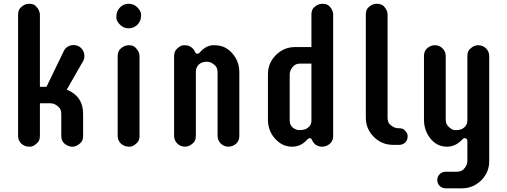

<svg xmlns="http://www.w3.org/2000/svg" viewBox="-20 -771 2700 1022"><path d="M335.4 -293.9Q422.4 -258.8 422.4 -164.6V-47.4Q422.4 -23.4 410.2 -11.7Q377 20.5 341.8 4.9Q306.2 -10.3 306.2 -47.4V-163.1Q306.2 -187.5 293.9 -199.7Q272.5 -221.2 249 -221.2H192.4V-47.4Q192.4 -23.9 179.7 -11.7Q158.7 9.8 140.6 9.8Q122.6 9.8 111.8 5.1Q101.1 0.5 93.3 -6.8Q76.2 -23.4 76.2 -47.4V-692.4Q76.2 -716.3 88.9 -729.5Q109.4 -751 134.8 -751Q159.2 -751 170.9 -738.3Q192.4 -716.3 192.4 -692.4V-309.1H227.5L319.3 -498.5Q326.2 -514.2 340.8 -522.7Q355.5 -531.2 370.6 -531.2Q385.7 -531.2 399.4 -524.2Q413.1 -517.1 421.1 -502.9Q429.2 -488.8 429.2 -473.4Q429.2 -458 422.4 -445.8Z M606.4 -471.7Q606.4 -495.6 618.7 -508.8Q639.6 -530.3 665 -530.3Q689.5 -530.3 701.2 -517.6Q722.7 -495.6 722.7 -471.7V-47.4Q722.7 -23.9 710.4 -11.7Q689 9.8 670.9 9.8Q652.8 9.8 642.1 5.1Q631.3 0.5 623.5 -6.8Q606.4 -23.4 606.4 -47.4ZM665 -751Q691.9 -751 711.4 -731.4Q731 -711.9 731 -691.9Q731 -671.9 725.6 -660.2Q720.2 -648.4 711.4 -639.6Q691.9 -620.1 665 -620.1Q638.2 -620.1 618.7 -639.6Q599.1 -659.2 599.1 -678.7Q599.1 -711.9 618.7 -731.4Q638.2 -751 665 -751Z M923.8 -6.8Q906.7 -23.9 906.7 -47.4V-471.7Q906.7 -495.6 919.4 -508.8Q939.9 -530.3 958.7 -530.3Q977.5 -530.3 986.6 -526.1Q995.6 -522 1002 -516.6Q1011.2 -508.8 1014.9 -500.7Q1018.6 -492.7 1021.5 -488.8Q1024.4 -484.9 1030.5 -484.9Q1036.6 -484.9 1040.5 -489Q1044.4 -493.2 1053.2 -502Q1082.5 -530.3 1117.4 -530.3Q1152.3 -530.3 1175.8 -518.8Q1199.2 -507.3 1216.3 -487.3Q1253.9 -444.8 1253.9 -385.7V-47.4Q1253.9 -10.3 1219.2 4.9Q1208.5 9.8 1196.5 9.8Q1184.6 9.8 1173.8 5.4Q1163.1 1 1155.3 -6.8Q1138.2 -23.9 1138.2 -47.4V-384.3Q1138.2 -408.2 1126.5 -420.9Q1105.5 -442.4 1081.5 -442.4Q1042.5 -442.4 1027.3 -412.1Q1022.5 -402.3 1022.5 -390.1V-47.4Q1022.5 -23.4 1010 -11.5Q997.6 0.5 987.1 5.1Q976.6 9.8 964.6 9.8Q952.6 9.8 942.1 5.4Q931.6 1 923.8 -6.8Z M1753.4 -47.4Q1753.4 -10.3 1718.3 4.9Q1707.5 9.8 1694.8 9.8Q1682.1 9.8 1672.9 5.9Q1663.6 2 1657.2 -2.9Q1648.4 -10.7 1644.8 -18.1Q1641.1 -25.4 1638.2 -30.5Q1635.3 -35.6 1629.4 -35.6Q1623.5 -35.6 1619.1 -31.2L1610.4 -22.9Q1578.6 9.8 1534.7 9.8Q1481.9 9.8 1443.8 -33.2Q1406.2 -75.2 1406.2 -134.8V-376Q1406.2 -435.5 1448.7 -478Q1491.2 -520.5 1550.8 -520.5H1637.7V-693.4Q1637.7 -717.8 1649.9 -730Q1670.9 -751 1695.3 -751Q1720.2 -751 1732.4 -738.8Q1753.4 -717.8 1753.4 -693.4ZM1522 -130.4Q1522 -105.5 1538.3 -92Q1554.7 -78.6 1573 -78.6Q1591.3 -78.6 1601.8 -82Q1612.3 -85.4 1620.1 -91.8Q1637.7 -105.5 1637.7 -127.9V-432.6H1579.6Q1555.7 -432.6 1543 -419.9Q1522 -398.9 1522 -374.5Z M2043 -145.5Q2043 -120.6 2055.2 -108.9Q2076.7 -88.4 2100.6 -88.4H2105.5Q2123.5 -88.4 2133.3 -78.6Q2149.9 -62 2149.9 -48.3Q2149.9 -34.7 2146.5 -26.6Q2143.1 -18.6 2137.2 -12.7Q2123.5 0 2105.5 0H2071.8Q2012.2 0 1969.7 -42.5Q1927.2 -85 1927.2 -144.5V-693.4Q1927.2 -717.8 1939.5 -730Q1960.4 -751 1984.9 -751Q2009.8 -751 2022 -738.8Q2043 -717.8 2043 -693.4Z M2566.9 -513.7Q2584 -496.6 2584 -473.1V86.9Q2584 147 2541.5 189Q2498 231.4 2438.5 231.4H2352.1Q2333.5 231.4 2320.6 218.8Q2307.6 206.1 2307.6 187.5Q2307.6 168.9 2320.6 156Q2333.5 143.1 2352.1 143.1H2409.7Q2434.6 143.1 2446.8 130.9Q2467.8 109.9 2467.8 85.9V-20Q2467.8 -29.3 2462.6 -32.5Q2457.5 -35.6 2452.6 -35.6Q2447.8 -35.6 2443.8 -31.2L2435.5 -23.4Q2402.3 9.8 2358.9 9.8Q2306.2 9.8 2271.5 -33.2Q2236.8 -75.7 2236.8 -134.8V-473.1Q2236.8 -510.3 2272 -525.4Q2282.2 -530.3 2294.2 -530.3Q2306.2 -530.3 2316.9 -525.9Q2327.6 -521.5 2335.4 -513.7Q2352.5 -496.6 2352.5 -473.1V-136.2Q2352.5 -112.3 2364.7 -99.6Q2385.3 -78.1 2403.3 -78.1Q2421.4 -78.1 2431.9 -81.8Q2442.4 -85.4 2450.7 -92.3Q2467.8 -106.9 2467.8 -130.4V-473.1Q2467.8 -497.1 2480.2 -509Q2492.7 -521 2503.2 -525.6Q2513.7 -530.3 2525.6 -530.3Q2537.6 -530.3 2548.3 -525.9Q2559.1 -521.5 2566.9 -513.7Z"/></svg>

Font: Supermercado
Style: Regular
Weight: 400
Designer: James Grieshaber
Foundry: James Grieshaber
Version: Version 1.002